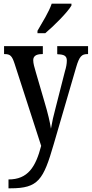

<svg xmlns="http://www.w3.org/2000/svg" viewBox="-20 -786 497 1040"><path d="M183 -619V-606H225C275 -648 347 -721 367 -756V-766H260C245 -721 211 -668 183 -619ZM26 186V234H37C188 234 215 188 271 -5L392 -420C410 -483 424 -493 454 -493H457V-536H290V-493L293 -492C326 -491 342 -484 342 -458C342 -440 338 -420 332 -401L282 -205C270 -161 262 -125 256 -89C251 -122 240 -171 221 -234L174 -395C166 -422 160 -443 160 -460C160 -479 172 -493 208 -493H212V-536H2V-493H5C35 -493 45 -484 59 -441L203 4C173 119 131 186 26 186Z"/></svg>

Font: Noto Serif Devanagari ExtraCondensed Medium
Style: Regular
Weight: 500
Width: 2
Designer: Universal Thirst, Indian Type Foundry and the Monotype Design Team
Foundry: Monotype Imaging Inc.
Version: Version 2.004